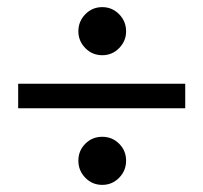

<svg xmlns="http://www.w3.org/2000/svg" viewBox="-20 -509 570 539"><path d="M31 -205V-274H500V-205ZM267 10Q239 10 219.5 -10Q200 -30 200 -58Q200 -86 219.5 -105.5Q239 -125 267 -125Q295 -125 314.5 -105.5Q334 -86 334 -58Q334 -30 314.5 -10Q295 10 267 10ZM267 -354Q239 -354 219.5 -374Q200 -394 200 -421Q200 -449 219.5 -469Q239 -489 267 -489Q295 -489 314.5 -469Q334 -449 334 -421Q334 -394 314.5 -374Q295 -354 267 -354Z"/></svg>

Font: Frank Ruhl Libre Medium
Style: Regular
Weight: 500
Designer: Yanek Iontef
Foundry: Fontef
Version: Version 6.004